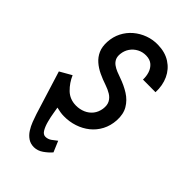

<svg xmlns="http://www.w3.org/2000/svg" viewBox="-229 -613 900 900"><g transform="rotate(45 221.0 -162.5)"><path d="M286.1 -144Q289.6 -169.4 280.8 -186Q272 -202.6 254.9 -213.1Q237.8 -223.6 215.8 -231Q188 -240.2 162.6 -252.2Q137.2 -264.2 117.7 -281.2Q98.1 -298.3 87.4 -322.3Q76.7 -346.2 78.6 -379.9Q80.6 -415 95.5 -444.3Q110.4 -473.6 135.3 -494.9Q160.2 -516.1 191.7 -527.6Q223.1 -539.1 257.3 -538.1Q305.2 -537.1 339.1 -515.1Q373 -493.2 390.1 -456.1Q407.2 -418.9 405.3 -372.6L321.8 -373Q322.8 -395 316.2 -415.5Q309.6 -436 294.2 -449.5Q278.8 -462.9 253.4 -463.4Q229.5 -463.9 209.5 -453.4Q189.5 -442.9 176.8 -424.6Q164.1 -406.2 161.6 -382.3Q159.7 -363.3 166 -350.3Q172.4 -337.4 184.3 -328.9Q196.3 -320.3 211.2 -314.2Q226.1 -308.1 240.7 -303.2Q277.3 -290.5 307.6 -271.5Q337.9 -252.4 355.2 -223.1Q372.6 -193.8 370.1 -150.9Q367.7 -113.3 351.8 -83Q335.9 -52.7 309.8 -31.7Q283.7 -10.7 250.5 0.2Q217.3 11.2 181.2 10.7Q168.5 10.7 156 8.5Q143.6 6.3 131.3 3.4Q133.3 13.2 136.7 35.2Q140.1 57.1 146.5 81.3Q152.8 105.5 162.8 122.8Q172.9 140.1 188 140.1Q204.1 140.1 218 130.4Q231.9 120.6 243.7 110.8L266.6 165Q251.5 182.6 230.2 197.5Q209 212.4 184.6 212.9Q161.6 212.9 144.8 201.4Q127.9 189.9 116.2 171.6Q104.5 153.3 96.7 132.8Q88.9 112.3 83 94.2L16.1 -121.1L74.2 -154.3Q89.4 -118.7 116.9 -91.8Q144.5 -64.9 186 -64.5Q210.9 -64.5 232.4 -73.7Q253.9 -83 268.1 -100.8Q282.2 -118.7 286.1 -144Z"/></g></svg>

Font: Roboto Condensed
Style: Italic
Weight: 400
Italic angle: -12°
Designer: Christian Robertson
Foundry: Google
Version: Version 3.0